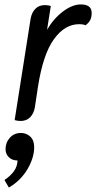

<svg xmlns="http://www.w3.org/2000/svg" viewBox="-32 -539 433 865"><path d="M34 2 106 -455Q111 -483 127.5 -499.5Q144 -516 170 -516Q185 -516 197 -512L180 -405Q210 -456 252 -487.5Q294 -519 332 -519Q381 -519 381 -481Q381 -460 373.5 -447Q366 -434 353 -425Q345 -430 324 -430Q260 -430 211 -362.5Q162 -295 139 -148L125 -55Q120 -27 103.5 -10.5Q87 6 61 6Q46 6 34 2ZM-12 272Q16 253 31 232Q46 211 47 184Q23 184 8 169.5Q-7 155 -7 133Q-7 103 12.5 81.5Q32 60 62 60Q87 60 104.5 76.5Q122 93 122 124Q122 172 91.5 223.5Q61 275 8 306Z"/></svg>

Font: Thasadith
Style: Bold Italic
Weight: 700
Italic angle: -9°
Designer: Cadson Demak Co.,Ltd.
Foundry: Cadson Demak Co.,Ltd.
Version: Version 1.000; ttfautohint (v1.6)